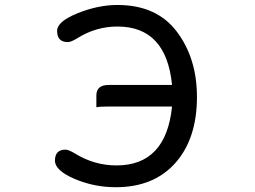

<svg xmlns="http://www.w3.org/2000/svg" viewBox="-20 -742 1040 783"><path d="M681.6 -307.6H422.9Q388.7 -307.6 373 -304.7Q373 -307.6 373 -352.5Q373 -395.5 422.9 -395.5H681.6Q658.2 -633.8 459 -633.8Q371.1 -633.8 294.9 -585.9Q269.5 -570.3 256.8 -570.3Q212.9 -570.3 212.9 -616.2Q212.9 -654.3 296.4 -688Q379.9 -721.7 459 -721.7Q619.1 -721.7 701.2 -612.8Q783.2 -503.9 783.2 -346.7Q783.2 -176.8 695.3 -77.6Q607.4 21.5 452.1 21.5Q363.3 21.5 283.7 -12.7Q204.1 -46.9 204.1 -86.9Q204.1 -131.8 247.1 -131.8Q259.8 -131.8 287.1 -115.2Q365.2 -67.4 455.1 -67.4Q657.2 -67.4 681.6 -307.6Z"/></svg>

Font: YuPearl-Regular
Style: Regular
Weight: 400
Designer: Max Yao
Foundry: Max-Everyday
Version: Version 1.011; ttfautohint (v1.8.3)